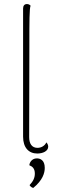

<svg xmlns="http://www.w3.org/2000/svg" viewBox="-20 -748 290 948"><path d="M164 10C192 10 218 -2 218 -24C218 -30 216 -37 209 -45C201 -28 184 -18 165 -18C138 -18 124 -38 124 -71L125 -524C125 -644 125 -705 131 -720C127 -724 122 -728 113 -728C101 -728 94 -720 94 -706V-73C94 -19 122 10 164 10ZM144 180C191 142 201 106 201 81C201 41 177 34 162 34C135 34 125 58 125 68C140 74 152 84 152 109C152 130 144 147 126 166C129 171 134 177 144 180Z"/></svg>

Font: Arima Koshi Thin
Style: Regular
Weight: 250
Designer: Joana Correia and Natanael Gama
Foundry: NDISCOVER
Version: Version 1.019;PS 001.019;hotconv 1.0.88;makeotf.lib2.5.64775